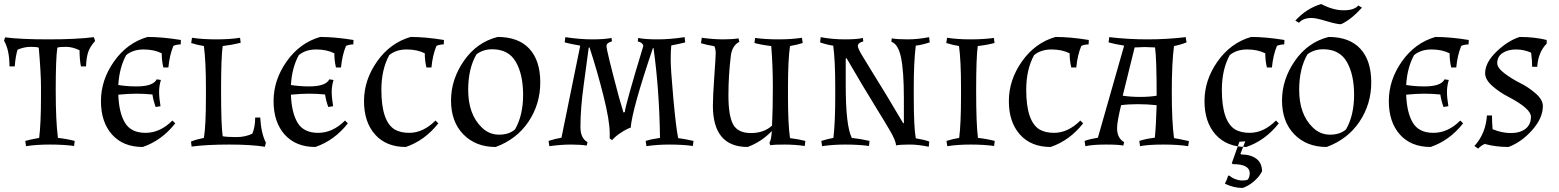

<svg xmlns="http://www.w3.org/2000/svg" viewBox="-24 -716 7723 951"><path d="M370 -467Q335 -484 303 -484Q271 -484 260 -480Q252 -426 252 -271Q252 -116 263 -33Q308 -28 346 -18L343 7Q291 0 223.5 0Q156 0 105 8L101 -18Q121 -24 170 -33Q179 -105 179 -237V-284Q179 -354 168 -480Q157 -484 127 -484Q97 -484 63 -470Q53 -439 49 -387H23Q23 -469 -4 -514L1 -531Q78 -521 217 -521Q356 -521 441 -532L447 -513Q422 -485 413 -458.5Q404 -432 402 -387H377Q370 -420 370 -467Z M830 -119 844 -105Q777 -20 683 12Q586 12 531 -49.5Q476 -111 476 -215.5Q476 -320 541 -412Q606 -504 707 -533Q780 -533 872 -518L871 -496Q852 -496 835 -489Q816 -444 810 -382H785Q777 -416 777 -452Q739 -471 687 -471Q635 -471 601 -443Q567 -381 562 -295Q604 -288 652 -288Q735 -288 752 -323L773 -320Q764 -290 764 -261Q764 -232 771 -190L747 -186Q736 -216 731 -248Q691 -252 651.5 -252Q612 -252 562 -247Q565 -158 595 -108Q625 -58 697 -58Q769 -58 830 -119Z M1288 11Q1223 0 1111.5 0Q1000 0 925 10L922 -15Q950 -26 986 -33Q996 -93 996 -237V-284Q996 -408 986 -488Q953 -493 923 -503L927 -529Q978 -521 1047 -521Q1116 -521 1165 -529L1168 -504Q1123 -493 1079 -488Q1071 -434 1071 -265.5Q1071 -97 1079 -41Q1103 -37 1147 -37Q1191 -37 1226 -54Q1240 -88 1240 -134H1265Q1269 -57 1293 -9Z M1685 -119 1699 -105Q1632 -20 1538 12Q1441 12 1386 -49.5Q1331 -111 1331 -215.5Q1331 -320 1396 -412Q1461 -504 1562 -533Q1635 -533 1727 -518L1726 -496Q1707 -496 1690 -489Q1671 -444 1665 -382H1640Q1632 -416 1632 -452Q1594 -471 1542 -471Q1490 -471 1456 -443Q1422 -381 1417 -295Q1459 -288 1507 -288Q1590 -288 1607 -323L1628 -320Q1619 -290 1619 -261Q1619 -232 1626 -190L1602 -186Q1591 -216 1586 -248Q1546 -252 1506.5 -252Q1467 -252 1417 -247Q1420 -158 1450 -108Q1480 -58 1552 -58Q1624 -58 1685 -119Z M2003 -58Q2072 -58 2133 -119L2147 -105Q2080 -20 1986 12Q1889 12 1834 -49.5Q1779 -111 1779 -215.5Q1779 -320 1844 -412Q1909 -504 2010 -533Q2083 -533 2175 -518L2174 -496Q2155 -496 2138 -489Q2119 -444 2113 -382H2088Q2080 -416 2080 -452Q2042 -471 1990 -471Q1938 -471 1904 -443Q1865 -372 1865 -271Q1865 -114 1932 -74Q1961 -58 2003 -58Z M2441 -533Q2544 -533 2598 -474.5Q2652 -416 2652 -308Q2652 -200 2593.5 -113Q2535 -26 2431 12Q2332 12 2271 -50.5Q2210 -113 2210 -218Q2210 -323 2274 -415Q2338 -507 2441 -533ZM2414 -472Q2369 -472 2336 -447Q2295 -377 2295 -271Q2295 -149 2363 -84Q2399 -49 2448 -49Q2497 -49 2527 -75Q2567 -145 2567 -246Q2567 -347 2531 -409.5Q2495 -472 2414 -472Z M2996 -56Q2996 -118 2965 -241.5Q2934 -365 2896 -481L2892 -480L2867 -294Q2851 -179 2851 -87Q2851 -31 2886 -12L2882 5Q2852 0 2803.5 0Q2755 0 2697 8L2693 -18Q2727 -29 2757 -34L2850 -490Q2798 -499 2773 -506L2776 -532Q2848 -521 2909.5 -521Q2971 -521 3005 -528L3007 -511Q2980 -504 2980 -488Q2980 -466 3042 -234L3064 -159L3071 -161Q3071 -187 3162 -487Q3162 -504 3135 -511L3137 -528Q3171 -521 3233.5 -521Q3296 -521 3367 -532L3370 -506Q3343 -499 3301 -491Q3298 -467 3298 -420.5Q3298 -374 3311 -230Q3324 -86 3335 -32Q3372 -27 3411 -18L3408 7Q3356 0 3292.5 0Q3229 0 3178 8L3174 -18Q3207 -28 3245 -33Q3242 -269 3213 -478H3210Q3107 -174 3100 -84Q3079 -77 3051 -58.5Q3023 -40 3008 -22L2996 -30Z M3879 -284V-237Q3879 -100 3889 -32Q3935 -26 3965 -18L3962 7Q3913 0 3861.5 0Q3810 0 3791 3L3787 -10Q3796 -20 3799 -67Q3747 -13 3679 12Q3507 12 3507 -193Q3507 -238 3514 -337Q3521 -436 3521 -453Q3521 -470 3515 -486V-487Q3473 -494 3448 -502L3452 -529Q3510 -521 3557 -521Q3604 -521 3634 -526L3638 -509Q3602 -490 3596 -440Q3584 -344 3584 -243Q3584 -142 3607.5 -99.5Q3631 -57 3695.5 -57Q3760 -57 3800 -94Q3804 -174 3804 -283Q3804 -392 3796 -488Q3751 -493 3713 -503L3716 -528Q3768 -521 3832.5 -521Q3897 -521 3948 -529L3952 -503Q3924 -494 3889 -488Q3879 -421 3879 -284Z M4280 7Q4228 0 4163.5 0Q4099 0 4048 8L4044 -18Q4076 -28 4104 -33Q4113 -111 4113 -237V-284Q4113 -418 4103 -490Q4076 -493 4038 -506L4041 -532Q4098 -521 4160.5 -521Q4223 -521 4250 -528L4252 -511Q4225 -504 4225 -488Q4225 -476 4248.5 -437.5Q4272 -399 4294 -363Q4360 -258 4450 -105L4453 -107V-229Q4453 -363 4439 -430.5Q4425 -498 4391 -509L4393 -526Q4419 -521 4471 -521Q4523 -521 4578 -532L4581 -506Q4540 -493 4512 -490Q4502 -410 4502 -284V-237Q4502 -85 4512 -31Q4554 -24 4579 -15L4576 11Q4526 0 4482 0Q4438 0 4414 4Q4414 -18 4383.5 -70Q4353 -122 4328 -162Q4247 -293 4169 -428L4165 -426V-292Q4165 -93 4195 -33Q4240 -28 4283 -18Z M4819 -488Q4811 -434 4811 -267Q4811 -100 4820 -33Q4865 -28 4903 -18L4900 7Q4848 0 4783.5 0Q4719 0 4668 8L4664 -18Q4692 -27 4727 -33Q4736 -105 4736 -237V-284Q4736 -416 4726 -488Q4691 -494 4663 -503L4667 -529Q4718 -521 4782.5 -521Q4847 -521 4899 -528L4902 -503Q4864 -493 4819 -488Z M5197 -58Q5266 -58 5327 -119L5341 -105Q5274 -20 5180 12Q5083 12 5028 -49.5Q4973 -111 4973 -215.5Q4973 -320 5038 -412Q5103 -504 5204 -533Q5277 -533 5369 -518L5368 -496Q5349 -496 5332 -489Q5313 -444 5307 -382H5282Q5274 -416 5274 -452Q5236 -471 5184 -471Q5132 -471 5098 -443Q5059 -372 5059 -271Q5059 -114 5126 -74Q5155 -58 5197 -58Z M5470 -532Q5564 -521 5660 -521Q5756 -521 5849 -532L5853 -506Q5823 -494 5791 -488Q5780 -406 5780 -260Q5780 -114 5791 -32Q5811 -29 5865 -17L5861 8Q5813 0 5738 0Q5663 0 5623 8L5619 -18Q5653 -29 5696 -34Q5702 -92 5705 -195Q5658 -200 5611 -200Q5564 -200 5529 -195Q5509 -113 5509 -81Q5509 -32 5544 -12L5540 5Q5517 0 5453 0Q5389 0 5352 8L5348 -18Q5372 -27 5414 -34L5544 -490Q5500 -497 5467 -506ZM5537 -242Q5576 -236 5623.5 -236Q5671 -236 5705 -242Q5705 -427 5697 -481Q5663 -483 5646.5 -483Q5630 -483 5596 -481Z M6166 -58Q6124 -58 6095 -74Q6028 -114 6028 -271Q6028 -372 6067 -443Q6101 -471 6153 -471Q6205 -471 6243 -452Q6243 -416 6251 -382H6276Q6282 -444 6301 -489Q6318 -496 6337 -496L6338 -518Q6246 -533 6173 -533Q6072 -504 6007 -412Q5942 -320 5942 -215.5Q5942 -111 5997 -49.5Q6052 12 6149 12Q6243 -20 6310 -105L6296 -119Q6235 -58 6166 -58ZM6131 178Q6149 178 6157 173Q6166 160 6166 142Q6166 97 6083 97L6077 93L6115 -14L6144 -16L6120 46L6124 49Q6170 49 6198.5 70Q6227 91 6227 133Q6213 160 6186.5 182.5Q6160 205 6131 215Q6087 215 6043 194Q6053 175 6059 155L6063 153Q6095 178 6131 178Z M6557 -533Q6660 -533 6714 -474.5Q6768 -416 6768 -308Q6768 -200 6709.5 -113Q6651 -26 6547 12Q6448 12 6387 -50.5Q6326 -113 6326 -218Q6326 -323 6390 -415Q6454 -507 6557 -533ZM6530 -472Q6485 -472 6452 -447Q6411 -377 6411 -271Q6411 -149 6479 -84Q6515 -49 6564 -49Q6613 -49 6643 -75Q6683 -145 6683 -246Q6683 -347 6647 -409.5Q6611 -472 6530 -472ZM6520 -696Q6579 -665 6631.5 -665Q6684 -665 6704 -689L6722 -678Q6666 -617 6618 -596Q6597 -596 6545.5 -611.5Q6494 -627 6473 -627Q6430 -627 6410 -603L6392 -614Q6448 -675 6520 -696Z M7209 -119 7223 -105Q7156 -20 7062 12Q6965 12 6910 -49.5Q6855 -111 6855 -215.5Q6855 -320 6920 -412Q6985 -504 7086 -533Q7159 -533 7251 -518L7250 -496Q7231 -496 7214 -489Q7195 -444 7189 -382H7164Q7156 -416 7156 -452Q7118 -471 7066 -471Q7014 -471 6980 -443Q6946 -381 6941 -295Q6983 -288 7031 -288Q7114 -288 7131 -323L7152 -320Q7143 -290 7143 -261Q7143 -232 7150 -190L7126 -186Q7115 -216 7110 -248Q7070 -252 7030.5 -252Q6991 -252 6941 -247Q6944 -158 6974 -108Q7004 -58 7076 -58Q7148 -58 7209 -119Z M7559 -138Q7559 -178 7446 -237Q7403 -259 7367.5 -290.5Q7332 -322 7332 -353Q7332 -406 7388 -460Q7444 -514 7503 -533Q7577 -533 7637 -518V-500Q7595 -458 7590 -385H7565Q7565 -413 7560 -455Q7525 -471 7485 -471Q7445 -471 7418.5 -453.5Q7392 -436 7392 -403Q7392 -380 7427.5 -353Q7463 -326 7505 -305Q7547 -284 7582.5 -253Q7618 -222 7618 -191Q7618 -131 7565 -71.5Q7512 -12 7448 12Q7385 12 7330 -3Q7314 4 7297 20L7279 7Q7335 -54 7341 -144H7366Q7366 -109 7369 -76Q7415 -57 7460 -57Q7505 -57 7532 -78Q7559 -99 7559 -138Z"/></svg>

Font: Almendra SC
Style: Regular
Weight: 400
Designer: Ana Sanfelippo
Foundry: Ana Sanfelippo
Version: Version 1.002